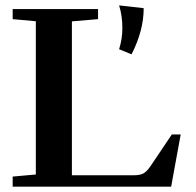

<svg xmlns="http://www.w3.org/2000/svg" viewBox="-20 -697 732 717"><path d="M424.8 -513.2Q437 -552.2 437 -591.8Q437 -637.7 424.8 -676.8L516.6 -666.5Q516.6 -582.5 471.2 -494.1ZM27.3 0V-37.6L113.8 -45.4V-617.7L27.3 -625.5V-663.1H346.2V-625.5L248.5 -617.2V-42.5H480.5Q503.4 -42.5 515.9 -49.6Q528.3 -56.6 541.5 -75.7L621.6 -194.8H654.8L619.1 0Z"/></svg>

Font: Elstob 8pt SemiBold
Style: Regular
Weight: 600
Designer: Peter S. Baker
Version: Version 1.015